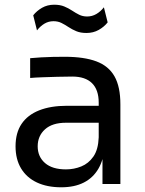

<svg xmlns="http://www.w3.org/2000/svg" viewBox="-20 -781 615 815"><path d="M491 0H415V-160H399V-345Q399 -400 370.5 -428Q342 -456 287 -456Q256 -456 223 -455Q190 -454 160 -453Q130 -452 108 -450V-534Q130 -536 154.5 -537.5Q179 -539 205 -539.5Q231 -540 255 -540Q337 -540 389 -520.5Q441 -501 466 -457Q491 -413 491 -338ZM240 14Q180 14 136.5 -6.5Q93 -27 69.5 -66Q46 -105 46 -160Q46 -217 71.5 -255Q97 -293 146 -312.5Q195 -332 264 -332H409V-260H260Q202 -260 171 -232Q140 -204 140 -160Q140 -116 171 -89Q202 -62 260 -62Q294 -62 325 -74.5Q356 -87 376.5 -116.5Q397 -146 399 -198L425 -160Q420 -103 397.5 -64.5Q375 -26 335.5 -6Q296 14 240 14ZM347 -641Q322 -641 304 -648.5Q286 -656 271 -666Q256 -676 241 -683.5Q226 -691 207 -691Q186 -691 168.5 -680.5Q151 -670 137 -652L121 -716Q136 -735 158.5 -748Q181 -761 210 -761Q235 -761 253 -753.5Q271 -746 286 -736Q301 -726 316 -718.5Q331 -711 350 -711Q371 -711 389 -721.5Q407 -732 421 -750L437 -686Q422 -667 399 -654Q376 -641 347 -641Z"/></svg>

Font: Sora Variable
Style: Regular
Weight: 400
Designer: Jonathan Barnbrook, Julián Moncada
Foundry: Barnbrook Fonts
Version: Version 2.000